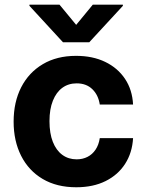

<svg xmlns="http://www.w3.org/2000/svg" viewBox="-20 -792 627 823"><path d="M306.8 10.7Q223 10.7 162.8 -25Q102.6 -60.7 70.5 -124.3Q38.4 -187.9 38.4 -270.6Q38.4 -354.4 70.8 -417.8Q103.3 -481.2 163.4 -516.9Q223.4 -552.6 306.1 -552.6Q377.5 -552.6 431.1 -526.6Q484.7 -500.7 516 -453.8Q547.2 -407 550.4 -343.8H407.7Q401.6 -384.6 375.9 -409.6Q350.1 -434.7 308.6 -434.7Q273.4 -434.7 247.3 -415.7Q221.2 -396.7 206.7 -360.4Q192.1 -324.2 192.1 -272.7Q192.1 -220.5 206.5 -183.9Q220.9 -147.4 247.2 -128.2Q273.4 -109 308.6 -109Q334.5 -109 355.3 -119.7Q376.1 -130.3 389.7 -150.7Q403.4 -171.2 407.7 -199.9H550.4Q546.9 -137.4 516.5 -90Q486.2 -42.6 432.9 -16Q379.6 10.7 306.8 10.7ZM235.1 -772 306.5 -685.4 377.8 -772H506.7V-767L362.6 -610.8H250L106.2 -767V-772Z"/></svg>

Font: InterMG
Style: Bold
Weight: 700
Designer: Rasmus Andersson
Foundry: rsms
Version: Version 3.019;December 26, 2023;FontCreator 15.0.0.2955 64-b